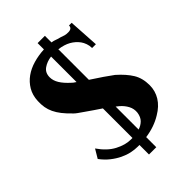

<svg xmlns="http://www.w3.org/2000/svg" viewBox="-237 -804 969 969"><g transform="rotate(-45 248.0 -319.5)"><path d="M228 -717H280V-670Q294 -668 305 -663.5Q316 -659 330 -656Q345 -651 352.5 -648.5Q360 -646 376 -646Q403 -646 403 -668H422L432 -505H405Q405 -522 399.5 -537.5Q394 -553 386 -564Q369 -587 343.5 -601.5Q318 -616 280 -621V-403Q311 -383 342.5 -361.5Q374 -340 391 -327Q434 -289 456 -253Q478 -217 478 -167Q478 -126 457 -92Q436 -58 395 -34Q345 -3 280 6V78H228V10H216Q195 10 171 5Q147 0 122 -12Q97 -24 73 -43Q49 -62 29 -89L57 -136Q92 -85 135 -62.5Q178 -40 216 -40H228V-251Q208 -264 188 -278Q168 -292 150.5 -304Q133 -316 120.5 -325Q108 -334 104 -339Q79 -363 63 -383.5Q47 -404 37.5 -424Q28 -444 24.5 -464.5Q21 -485 22 -510Q24 -550 41.5 -579.5Q59 -609 87 -629Q115 -649 151.5 -659.5Q188 -670 228 -672ZM149 -552Q149 -528 163.5 -504.5Q178 -481 207 -455Q211 -450 228 -439V-621Q196 -617 172.5 -600.5Q149 -584 149 -552ZM336 -112Q339 -138 327 -160.5Q315 -183 295 -200L280 -212V-48Q302 -55 317 -70Q332 -85 336 -112Z"/></g></svg>

Font: Cafe24 Danjunghae
Style: Regular
Weight: 400
Designer: Cafe24 thkim, hmlim, mnelim, nhlee, sslee, sskim, smlim, yjkim, sdjeong, hskwak & 4IRTF
Foundry: Cafe24
Version: Version 1.000